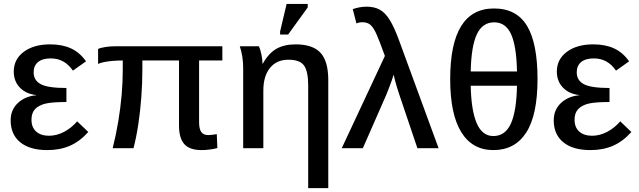

<svg xmlns="http://www.w3.org/2000/svg" viewBox="-20 -768 3310 995"><path d="M233.9 -64.5Q273.4 -64.5 311.8 -84.5Q350.1 -104.5 379.9 -139.2L437.5 -84Q394 -35.2 342.5 -12.7Q291 9.8 225.6 9.8Q134.3 9.8 84.7 -30.8Q35.2 -71.3 35.2 -144.5Q35.2 -198.7 72.3 -233.9Q109.4 -269 168 -274.4V-275.4Q114.3 -281.2 82.8 -314.2Q51.3 -347.2 51.3 -397Q51.3 -460.9 103.3 -499.5Q155.3 -538.1 240.2 -538.1Q303.2 -538.1 348.6 -516.8Q394 -495.6 425.8 -450.2L357.9 -401.9Q335.9 -433.6 307.6 -449.5Q279.3 -465.3 243.2 -465.3Q199.7 -465.3 177 -446.3Q154.3 -427.2 154.3 -393.6Q154.3 -351.6 190.9 -332Q227.5 -312 324.2 -312V-239.3Q250 -239.3 215.3 -231Q180.2 -222.2 161.6 -202.4Q143.1 -182.6 143.1 -147.9Q143.1 -107.9 167.5 -86.2Q191.9 -64.5 233.9 -64.5Z M1023.9 9.8Q963.4 9.8 935.5 -20.8Q907.7 -51.3 907.7 -117.2V-454.6H717.8V-411.1Q717.8 -337.4 712.4 -264.9Q707 -192.4 697 -125.5Q687 -58.6 671.9 0H564Q581.5 -70.3 593 -139.4Q604.5 -208.5 610.4 -275.9Q616.2 -343.3 616.2 -407.2V-454.6Q589.8 -454.6 564 -452.4Q538.1 -450.2 517.8 -446Q497.6 -441.9 488.3 -436.5V-514.2Q500.5 -520.5 526.6 -524.4Q552.7 -528.3 577.1 -528.3H1132.3V-454.6H1011.7V-135.7Q1011.7 -99.6 1023.2 -83.7Q1034.7 -67.9 1059.6 -67.9Q1069.8 -68.4 1080.6 -69.6Q1091.3 -70.8 1103.5 -72.8L1106.4 -0.5Q1064 9.8 1023.9 9.8Z M1681.2 -352.1V207H1577.1V-325.7Q1577.1 -397.5 1555.9 -428Q1534.7 -458.5 1474.1 -458.5Q1413.6 -458.5 1379.2 -416Q1344.7 -373.5 1344.7 -298.8V0H1240.2V-415.5Q1240.2 -475.6 1222.7 -528.3H1321.8Q1330.1 -509.3 1335.2 -483.6Q1340.3 -458 1340.3 -438H1341.8Q1372.6 -492.7 1412.8 -515.4Q1453.1 -538.1 1512.2 -538.1Q1600.6 -538.1 1640.9 -494.6Q1681.2 -451.2 1681.2 -352.1ZM1574.7 -729.5 1473.1 -588.9H1431.6V-605L1465.3 -747.6H1574.7Z M1974.6 -478Q1945.3 -559.1 1932.6 -587.4Q1917 -623.5 1900.9 -638.2Q1884.8 -652.8 1858.4 -652.8Q1840.3 -652.8 1827.1 -646.5L1808.1 -720.7Q1844.2 -733.4 1880.4 -733.4Q1919.9 -733.4 1948.2 -717.8Q1976.6 -702.1 1999.8 -664.6Q2022.9 -627 2047.4 -560.5L2252.9 0H2143.1L2049.8 -276.4Q2043.9 -293.9 2038.1 -312.7Q2032.2 -331.5 2027.6 -349.6Q2022.9 -367.7 2020 -380.9Q2016.6 -369.1 2009.3 -348.4Q2002 -327.6 1994.1 -307.6Q1986.3 -287.6 1981.9 -276.9L1860.4 0H1751Z M2765.6 -357.9Q2765.6 -171.9 2707 -81.1Q2648.4 9.8 2537.1 9.8Q2427.7 9.8 2370.4 -83.3Q2313 -176.3 2313 -357.9Q2313 -724.1 2540 -724.1Q2656.7 -724.1 2711.2 -634Q2765.6 -543.9 2765.6 -357.9ZM2541 -652.3Q2480 -652.3 2450.9 -589.8Q2421.9 -527.3 2419.4 -397.5H2659.2Q2656.7 -527.8 2628.9 -590.1Q2601.1 -652.3 2541 -652.3ZM2536.6 -63Q2598.1 -63 2627.4 -127.2Q2656.7 -191.4 2659.2 -323.7H2419.4Q2421.9 -196.3 2450.4 -129.6Q2479 -63 2536.6 -63Z M3048.3 -64.5Q3087.9 -64.5 3126.2 -84.5Q3164.6 -104.5 3194.3 -139.2L3252 -84Q3208.5 -35.2 3157 -12.7Q3105.5 9.8 3040 9.8Q2948.7 9.8 2899.2 -30.8Q2849.6 -71.3 2849.6 -144.5Q2849.6 -198.7 2886.7 -233.9Q2923.8 -269 2982.4 -274.4V-275.4Q2928.7 -281.2 2897.2 -314.2Q2865.7 -347.2 2865.7 -397Q2865.7 -460.9 2917.7 -499.5Q2969.7 -538.1 3054.7 -538.1Q3117.7 -538.1 3163.1 -516.8Q3208.5 -495.6 3240.2 -450.2L3172.4 -401.9Q3150.4 -433.6 3122.1 -449.5Q3093.8 -465.3 3057.6 -465.3Q3014.2 -465.3 2991.5 -446.3Q2968.8 -427.2 2968.8 -393.6Q2968.8 -351.6 3005.4 -332Q3042 -312 3138.7 -312V-239.3Q3064.5 -239.3 3029.8 -231Q2994.6 -222.2 2976.1 -202.4Q2957.5 -182.6 2957.5 -147.9Q2957.5 -107.9 2981.9 -86.2Q3006.3 -64.5 3048.3 -64.5Z"/></svg>

Font: Arimo Medium
Style: Regular
Weight: 500
Designer: Steve Matteson
Foundry: Monotype Imaging Inc.
Version: Version 1.33